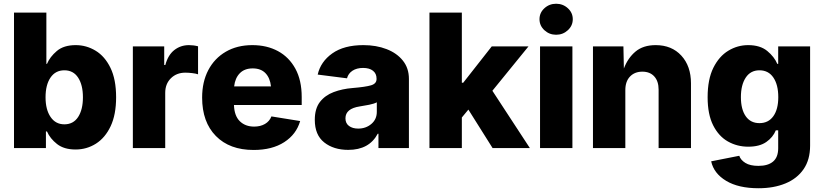

<svg xmlns="http://www.w3.org/2000/svg" viewBox="-20 -795 4425 1031"><path d="M385.7 7.8Q323.7 7.8 286.4 -21.5Q249 -50.8 232.4 -88.9H226.6V0H55.2V-727.5H229V-452.1H232.4Q248 -489.7 285.2 -521.2Q322.3 -552.7 386.7 -552.7Q443.8 -552.7 493.4 -522.7Q543 -492.7 573.2 -430.7Q603.5 -368.7 603.5 -272.5Q603.5 -179.7 574.2 -117.4Q544.9 -55.2 495.4 -23.7Q445.8 7.8 385.7 7.8ZM325.7 -127.4Q374 -127.4 399.7 -167Q425.3 -206.5 425.3 -272.5Q425.3 -338.4 399.7 -377.9Q374 -417.5 325.7 -417.5Q277.8 -417.5 251.2 -378.4Q224.6 -339.4 224.6 -272.5Q224.6 -206.5 251.5 -167Q278.3 -127.4 325.7 -127.4Z M693.4 0V-545.9H861.8V-445.8H867.7Q882.3 -500 916.3 -526.4Q950.2 -552.7 994.6 -552.7Q1019.5 -552.7 1043.5 -546.4V-396Q1030.8 -400.4 1010.7 -402.6Q990.7 -404.8 975.1 -404.8Q928.2 -404.8 897.7 -374.8Q867.2 -344.7 867.2 -296.4V0Z M1341.8 10.3Q1212.9 10.3 1139.2 -64.7Q1065.4 -139.6 1065.4 -271Q1065.4 -355.5 1098.6 -418.7Q1131.8 -481.9 1192.6 -517.3Q1253.4 -552.7 1335.4 -552.7Q1413.1 -552.7 1472.7 -520.5Q1532.2 -488.3 1566.2 -426Q1600.1 -363.8 1600.1 -273.9V-231H1236.3Q1238.3 -172.9 1267.8 -144Q1297.4 -115.2 1344.7 -115.2Q1378.4 -115.2 1402.8 -129.4Q1427.2 -143.6 1437.5 -169.9L1591.8 -145Q1571.3 -73.7 1506.3 -31.7Q1441.4 10.3 1341.8 10.3ZM1237.3 -331.1H1435.1Q1430.2 -376.5 1405.5 -402.1Q1380.9 -427.7 1336.9 -427.7Q1293 -427.7 1267.6 -401.6Q1242.2 -375.5 1237.3 -331.1Z M1850.1 9.8Q1771.5 9.8 1720.9 -30.3Q1670.4 -70.3 1670.4 -151.4Q1670.4 -211.9 1698 -247.6Q1725.6 -283.2 1771.7 -300.5Q1817.9 -317.9 1873 -322.3Q1942.9 -328.1 1972.4 -336.9Q2002 -345.7 2002 -370.6V-373Q2002 -399.9 1982.9 -415Q1963.9 -430.2 1929.7 -430.2Q1895.5 -430.2 1872.8 -415.3Q1850.1 -400.4 1843.3 -374.5L1686 -394.5Q1701.7 -463.9 1764.4 -508.3Q1827.1 -552.7 1931.2 -552.7Q2000.5 -552.7 2055.9 -531.2Q2111.3 -509.8 2143.6 -469.2Q2175.8 -428.7 2175.8 -371.1V0H2012.2V-76.7H2008.3Q1962.4 9.8 1850.1 9.8ZM1903.3 -104.5Q1944.8 -104.5 1974.1 -129.4Q2003.4 -154.3 2003.4 -194.3V-245.6Q1988.8 -237.8 1962.2 -232.4Q1935.5 -227.1 1912.1 -223.6Q1835 -211.9 1835 -159.7Q1835 -132.8 1854 -118.7Q1873 -104.5 1903.3 -104.5Z M2286.1 0V-727.5H2460V-350.6H2467.3L2620.6 -545.9H2817.9L2624 -307.6L2825.2 0H2625L2495.1 -206.5L2460 -164.1V0Z M2879.9 0V-545.9H3053.7V0ZM2966.3 -608.4Q2929.7 -608.4 2903.3 -632.8Q2877 -657.2 2877 -691.9Q2877 -726.6 2903.3 -750.7Q2929.7 -774.9 2966.3 -774.9Q3002.9 -774.9 3029.3 -750.7Q3055.7 -726.6 3055.7 -691.9Q3055.7 -657.2 3029.3 -632.8Q3002.9 -608.4 2966.3 -608.4Z M3337.9 -311V0H3164.1V-545.9H3327.6L3330.1 -427.2Q3351.6 -483.9 3392.8 -518.3Q3434.1 -552.7 3501 -552.7Q3586.9 -552.7 3638.7 -496.3Q3690.4 -439.9 3690.4 -347.7V0H3516.6V-313.5Q3516.6 -358.9 3493.4 -384.5Q3470.2 -410.2 3429.2 -410.2Q3388.2 -410.2 3363 -384Q3337.9 -357.9 3337.9 -311Z M4053.2 215.8Q3945.3 215.8 3879.2 176Q3813 136.2 3798.8 71.3L3949.7 41.5Q3957 64 3982.4 79.8Q4007.8 95.7 4052.7 95.7Q4104 95.7 4131.3 72.5Q4158.7 49.3 4158.7 1V-95.2H4146Q4130.9 -57.6 4094.7 -32.5Q4058.6 -7.3 3998 -7.3Q3938.5 -7.3 3888.9 -35.2Q3839.4 -63 3809.6 -121.8Q3779.8 -180.7 3779.8 -272.9Q3779.8 -369.1 3810.5 -430.9Q3841.3 -492.7 3890.9 -522.7Q3940.4 -552.7 3997.6 -552.7Q4062 -552.7 4100.1 -521.2Q4138.2 -489.7 4153.8 -452.1H4158.7V-545.9H4330.1V-13.2Q4330.1 62.5 4295.2 113.3Q4260.3 164.1 4197.8 189.9Q4135.3 215.8 4053.2 215.8ZM4058.1 -133.8Q4106 -133.8 4132.6 -170.9Q4159.2 -208 4159.2 -273.4Q4159.2 -339.8 4132.8 -378.7Q4106.4 -417.5 4058.1 -417.5Q4010.3 -417.5 3984.4 -378.2Q3958.5 -338.9 3958.5 -273.4Q3958.5 -208 3984.4 -170.9Q4010.3 -133.8 4058.1 -133.8Z"/></svg>

Font: Inter Extra Bold
Style: Regular
Weight: 800
Designer: Rasmus Andersson
Foundry: rsms
Version: Version 4.000;git-3c8e0fc